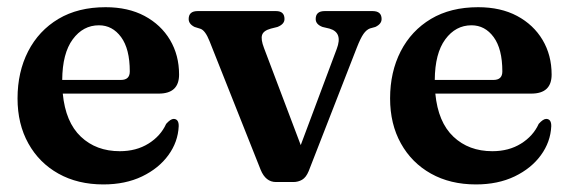

<svg xmlns="http://www.w3.org/2000/svg" viewBox="-20 -488 1541 520"><path d="M465 -286Q465 -234.5 410 -234.5H150Q157.5 -157 199 -117.8Q240.5 -78.5 304.5 -78.5Q349 -78.5 382 -99Q415 -119.5 430 -152.5Q442 -166 450.5 -166Q464.5 -165.5 464 -146Q462 -103.5 436 -67.8Q410 -32 364.8 -10.2Q319.5 11.5 260 11.5Q190.5 11.5 138.2 -17.8Q86 -47 56.8 -99.5Q27.5 -152 27.5 -221.5Q27.5 -293 56.2 -349Q85 -405 138.2 -436.8Q191.5 -468.5 266 -468.5Q327 -468.5 371.5 -444.8Q416 -421 440.5 -379.8Q465 -338.5 465 -286ZM248 -419.5Q205 -419.5 177 -381.5Q149 -343.5 148.5 -271.5H307.5Q331.5 -271.5 331.5 -294.5Q331.5 -355.5 308 -387.5Q284.5 -419.5 248 -419.5Z M774.5 5H727.5Q699.5 5 686 -28L547.5 -376.5Q536 -405.5 523 -410L507 -415Q491 -423 491 -436.5Q491 -458 515.5 -458H727.5Q750.5 -458 750.5 -436.5Q750.5 -422.5 731.5 -415L713.5 -410.5Q693.5 -405 689.8 -393.2Q686 -381.5 695 -358L794.5 -95L892 -355.5Q909 -400 872.5 -410.5L853.5 -415Q835 -422 835 -436.5Q835 -458 859.5 -458H989Q1013.5 -458 1013.5 -436.5Q1013.5 -423 996.5 -415L982 -411Q972.5 -407.5 964.5 -396.2Q956.5 -385 946 -358L816 -24.5Q809 -7.5 798.2 -1.2Q787.5 5 774.5 5Z M1474 -286Q1474 -234.5 1419 -234.5H1159Q1166.5 -157 1208 -117.8Q1249.5 -78.5 1313.5 -78.5Q1358 -78.5 1391 -99Q1424 -119.5 1439 -152.5Q1451 -166 1459.5 -166Q1473.5 -165.5 1473 -146Q1471 -103.5 1445 -67.8Q1419 -32 1373.8 -10.2Q1328.5 11.5 1269 11.5Q1199.5 11.5 1147.2 -17.8Q1095 -47 1065.8 -99.5Q1036.5 -152 1036.5 -221.5Q1036.5 -293 1065.2 -349Q1094 -405 1147.2 -436.8Q1200.5 -468.5 1275 -468.5Q1336 -468.5 1380.5 -444.8Q1425 -421 1449.5 -379.8Q1474 -338.5 1474 -286ZM1257 -419.5Q1214 -419.5 1186 -381.5Q1158 -343.5 1157.5 -271.5H1316.5Q1340.5 -271.5 1340.5 -294.5Q1340.5 -355.5 1317 -387.5Q1293.5 -419.5 1257 -419.5Z"/></svg>

Font: Fraunces 72pt S050 SemiBold
Style: Regular
Weight: 600
Version: Version 1.000; ttfautohint (v1.8.3)